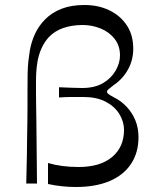

<svg xmlns="http://www.w3.org/2000/svg" viewBox="-20 -734 617 768"><path d="M85 0Q87 -65 87.5 -110.5Q88 -156 88.5 -188Q89 -220 89.5 -247Q90 -274 90 -302.5Q90 -331 90 -368Q90 -408 90.5 -437.5Q91 -467 93.5 -489.5Q96 -512 99 -530Q105 -566 120 -598.5Q135 -631 161.5 -657.5Q188 -684 226.5 -699Q265 -714 318 -714Q373 -714 417 -693Q461 -672 487 -633Q513 -594 513 -539Q513 -494 492 -456Q471 -418 434 -393Q420 -382 414 -377Q408 -372 408 -367Q408 -362 415 -357Q422 -352 435 -345Q464 -331 486.5 -307Q509 -283 521.5 -252.5Q534 -222 534 -185Q534 -124 504.5 -79Q475 -34 419 -10Q363 14 283 14Q256 14 227.5 11Q199 8 172 2V-82Q199 -74 229.5 -70Q260 -66 294 -66Q381 -66 428.5 -106Q476 -146 476 -214Q476 -248 457 -278.5Q438 -309 402 -327.5Q366 -346 315 -346Q285 -346 264 -346Q243 -346 216 -344V-385Q243 -384 266 -383Q289 -382 308 -382Q359 -382 392 -401.5Q425 -421 442.5 -451.5Q460 -482 460 -512Q460 -551 438.5 -578.5Q417 -606 382.5 -620Q348 -634 311 -634Q268 -634 233 -622Q198 -610 174 -584Q157 -565 145.5 -539.5Q134 -514 129 -481.5Q124 -449 124 -409Q124 -383 124 -361.5Q124 -340 124.5 -313.5Q125 -287 125.5 -248.5Q126 -210 126.5 -150Q127 -90 128 0Z"/></svg>

Font: Ojuju Medium
Style: Regular
Weight: 500
Designer: Chisaokwu Joboson, Mirko Velimirovic
Foundry: Udi Foundry
Version: Version 1.000